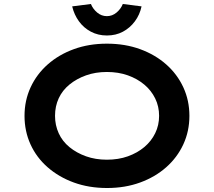

<svg xmlns="http://www.w3.org/2000/svg" viewBox="-20 -933 1072 963"><path d="M517 10Q426 10 350.5 -17.5Q275 -45 219 -94Q163 -143 133 -209Q103 -275 103 -352Q103 -429 133.5 -495Q164 -561 219.5 -610Q275 -659 350.5 -686.5Q426 -714 516 -714Q607 -714 682.5 -686.5Q758 -659 813.5 -610Q869 -561 899.5 -495Q930 -429 930 -352Q930 -275 899.5 -209Q869 -143 813.5 -94Q758 -45 682.5 -17.5Q607 10 517 10ZM516 -132Q574 -132 621.5 -149Q669 -166 704 -195.5Q739 -225 758.5 -265Q778 -305 778 -352Q778 -399 758.5 -439Q739 -479 704 -508.5Q669 -538 621.5 -555Q574 -572 516 -572Q459 -572 411.5 -555Q364 -538 328.5 -509Q293 -480 274.5 -440Q256 -400 256 -352Q256 -305 274.5 -264.5Q293 -224 328.5 -195Q364 -166 411.5 -149Q459 -132 516 -132ZM516 -755Q472 -755 436 -774Q400 -793 376 -826Q352 -859 342 -901L436 -913Q446 -888 467.5 -870Q489 -852 516 -852Q543 -852 564.5 -870Q586 -888 596 -913L690 -901Q681 -859 656.5 -826Q632 -793 596.5 -774Q561 -755 516 -755Z"/></svg>

Font: Lexend Peta SemiBold
Style: Regular
Weight: 600
Designer: Bonnie Shaver-Troup, Thomas Jockin
Foundry: Lexend
Version: Version 1.007